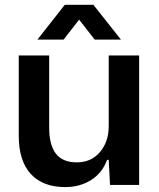

<svg xmlns="http://www.w3.org/2000/svg" viewBox="-20 -760 654 789"><path d="M248 8.8Q155.8 8.8 106.4 -45.2Q57.1 -99.1 57.1 -202.1V-532.2H182.1V-234.9Q182.1 -164.6 209.5 -128.7Q236.8 -92.8 295.9 -92.8Q355 -92.8 390.9 -135.3Q426.8 -177.7 426.8 -242.2V-532.2H551.8V0H432.1L426.8 -103H419.9Q400.9 -49.8 354.7 -20.5Q308.6 8.8 248 8.8ZM133.8 -597.2 246.1 -740.2H363.8L477.1 -597.2H369.1L305.2 -679.2L241.2 -597.2Z"/></svg>

Font: Lumene Sans
Style: Bold
Weight: 600
Designer: Deni Anggara
Version: Version 1.003;Glyphs 3.1.2 (3151)